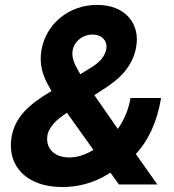

<svg xmlns="http://www.w3.org/2000/svg" viewBox="-20 -757 714 788"><path d="M236.5 10.7C297.2 10.7 365.4 -5.3 423.7 -42.6L432.9 -48.7L468 0H625.7L537.6 -124.6C587.7 -179 625.4 -256.4 641 -354.8H515.6C507.8 -306.8 489 -263.8 463.4 -228L367.2 -366.5L414.8 -397.4C483.3 -441.8 528.1 -496.4 539.1 -565.3C555.4 -658.4 495.7 -736.9 378.6 -736.9C259.2 -736.9 167.3 -655.5 149.9 -550.1C140.3 -492.9 155.5 -444.6 182.9 -398.8L191.4 -383.2L186.4 -380.3C100.1 -329.2 40.5 -276.6 27.3 -193.2C8.5 -78.8 85.6 10.7 236.5 10.7ZM174.7 -201.7C178.3 -224.4 197.8 -254.6 237.6 -282.3L254.6 -294.4L363.3 -142C331.7 -121.8 296.9 -110.8 264.6 -110.8C201 -110.8 166.2 -149.9 174.7 -201.7ZM277.7 -547.6C283 -584.9 317.5 -615.1 359 -615.1C402.3 -615.1 421.5 -585.2 416.5 -556.8C410.9 -526.6 390.6 -501.1 350.9 -478L309.7 -452.4L303.3 -463.4C285.9 -492.9 273.8 -520.2 277.7 -547.6Z"/></svg>

Font: Margiela Sans
Style: Bold Italic
Weight: 700
Italic angle: -9.39999°
Designer: Stefan Endress, Andreas Faust
Version: Version 1.100;FEAKit 1.0